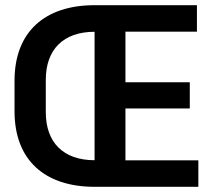

<svg xmlns="http://www.w3.org/2000/svg" viewBox="-20 -720 819 740"><path d="M344.5 0H744.5V-102H463.5V-302H711.5V-403H463.5V-598H739V-700H344.5C154 -700 36 -598.5 36 -409V-291C36 -101.5 154 0 344.5 0ZM344.5 -597.5V-102.5C224.5 -102.5 156.5 -170.5 156.5 -287.5V-412.5C156.5 -529.5 224.5 -597.5 344.5 -597.5Z"/></svg>

Font: MCL Standard Medium
Style: Regular
Weight: 500
Designer: Květoslav Bartoš
Foundry: Florian Karsten
Version: Version 1.001;Glyphs 3.2.3 (3260)